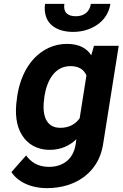

<svg xmlns="http://www.w3.org/2000/svg" viewBox="-20 -765 634 993"><path d="M68 -258C55 -178 65 -111 94 -66C120 -24 166 10 238 10C296 10 342 -13 375 -45L371 -17C359 57 307 98 233 98C175 98 139 72 115 39L39 125C71 174 137 208 223 208C260 208 295 203 328 193C419 165 495 96 513 -18L594 -528H466L452 -479C429 -515 390 -538 326 -538C293 -538 261 -531 233 -518C146 -478 88 -389 69 -268ZM213 -745C210 -724 211 -704 216 -686C230 -632 282 -600 359 -600C384 -600 408 -604 430 -611C488 -630 539 -672 551 -745H450C444 -704 415 -681 372 -681C329 -681 306 -702 313 -745ZM209 -258 210 -268C223 -349 263 -423 344 -423C390 -423 414 -404 427 -375L392 -153C370 -123 338 -104 292 -104C273 -104 258 -108 245 -116C208 -140 199 -193 209 -258Z"/></svg>

Font: Asimov Pro
Style: BdObl
Weight: 700
Designer: Google
Version: Version 2.000980; 2014